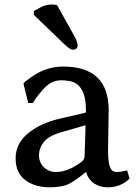

<svg xmlns="http://www.w3.org/2000/svg" viewBox="-20 -795 593 834"><path d="M242.2 -280.3 348.6 -304.7Q353.5 -304.7 353.5 -314.5Q353.5 -431.6 280.3 -443.4Q261.7 -446.3 247.1 -446.3Q207 -446.3 177.7 -417.5Q148.4 -388.7 124 -349.6L123 -347.7H102.5L82 -431.6L86.9 -438.5Q136.7 -478.5 175.8 -492.2Q214.8 -505.9 253.9 -505.9Q452.1 -505.9 452.1 -316.4L449.2 -141.6Q449.2 -72.3 466.8 -54.7Q473.6 -47.9 488.8 -47.9Q503.9 -47.9 532.2 -54.7L543 -19.5Q503.9 19.5 446.3 18.6Q414.1 18.6 389.2 2Q364.3 -14.6 353.5 -47.9Q289.1 4.9 258.3 11.7Q227.5 18.6 196.3 18.6Q131.8 18.6 89.8 -12.7Q47.9 -43.9 47.9 -107.4Q47.9 -170.9 101.1 -215.3Q154.3 -259.8 242.2 -280.3ZM127 -730.5V-747.1L157.2 -763.7Q190.4 -780.3 225.6 -773.4H227.5L309.6 -626Q316.4 -610.4 317.4 -599.6Q317.4 -579.1 295.9 -579.1Q284.2 -579.1 258.8 -603.5ZM222.7 -47.9Q275.4 -47.9 334 -91.8Q347.7 -101.6 347.7 -119.1L351.6 -251L259.8 -224.6Q193.4 -207 171.4 -179.7Q149.4 -152.3 149.4 -120.6Q149.4 -88.9 170.9 -68.4Q192.4 -47.9 222.7 -47.9Z"/></svg>

Font: GenEi LateMin P v2
Style: Medium
Weight: 500
Designer: o_tamon (Modified)
Foundry: o_tamon / Adobe Systems Incorporated / FONT 910 / Philipp H. Poll
Version: Version 2.1;Original Version 1.004